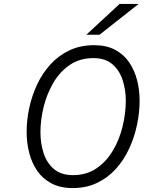

<svg xmlns="http://www.w3.org/2000/svg" viewBox="-20 -941 732 973"><path d="M348.5 12Q285.5 12 241 -11.5Q196.5 -35 168.8 -75.2Q141 -115.5 128 -166.5Q115 -217.5 115 -272Q115 -332 128.2 -394Q141.5 -456 168.2 -513Q195 -570 235.8 -614.8Q276.5 -659.5 331.8 -685.8Q387 -712 457 -712Q519.5 -712 563.5 -688.5Q607.5 -665 634.8 -624.8Q662 -584.5 674.8 -534.5Q687.5 -484.5 687.5 -431Q687.5 -370.5 674.2 -307.8Q661 -245 634.5 -187.8Q608 -130.5 567.5 -85.5Q527 -40.5 472.2 -14.2Q417.5 12 348.5 12ZM350 -53.5Q419 -53.5 469.2 -88Q519.5 -122.5 552.5 -178.5Q585.5 -234.5 601.5 -301Q617.5 -367.5 617.5 -431.5Q617.5 -485.5 601.5 -535Q585.5 -584.5 549.5 -615.5Q513.5 -646.5 454 -646.5Q384.5 -646.5 333.8 -612Q283 -577.5 250.2 -521.2Q217.5 -465 201.2 -399.2Q185 -333.5 185 -270.5Q185 -214 201.2 -164.2Q217.5 -114.5 253.8 -84Q290 -53.5 350 -53.5ZM417.5 -765 586 -921H682.5L484.5 -765Z"/></svg>

Font: Overpass Light
Style: Italic
Weight: 300
Italic angle: -10°
Designer: Delve Withrington, Dave Bailey, Thomas Jockin
Foundry: Delve Fonts LLC
Version: Version 4.000; ttfautohint (v1.8.3)